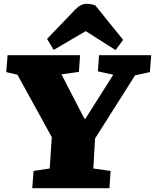

<svg xmlns="http://www.w3.org/2000/svg" viewBox="-20 -992 817 1012"><path d="M425 -366H430L577 -598L496 -616L502 -701H777L770 -612L692 -595L481 -262L472 -104L563 -91L557 0H150L157 -91L242 -104L253 -269L72 -598L13 -612L20 -701H402L396 -613L304 -600ZM629 -782 589 -728 432 -828 263 -729 228 -787 376 -941Q391 -957 406 -964.5Q421 -972 437 -972Q446 -972 458.5 -970Q471 -968 482 -964Z"/></svg>

Font: Literata Black
Style: Italic
Weight: 900
Italic angle: -2°
Designer: Latin by Veronika Burian and Jose Scaglione. Greek by Irene Vlachou. Cyrillic by Vera Evstafieva
Foundry: TypeTogether
Version: Version 3.002